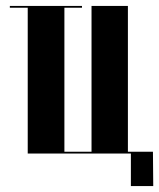

<svg xmlns="http://www.w3.org/2000/svg" viewBox="-20 -515 534 644"><path d="M73 -489H13V-495H255V-489H196V-6H287V-495H409V-6H493L494 109H419V0H73Z"/></svg>

Font: Moniqa Black Display
Style: Regular
Weight: 900
Designer: Rajesh Rajput
Foundry: Rajesh Rajput
Version: Version 1.000